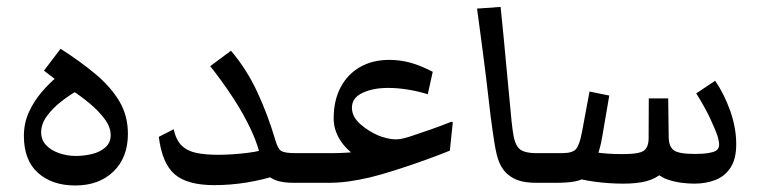

<svg xmlns="http://www.w3.org/2000/svg" viewBox="-20 -538 2229 565"><path d="M201.2 7.8Q133.3 7.8 91.8 -29.3Q50.3 -66.4 50.3 -138.2Q50.3 -175.8 65.2 -208.3Q80.1 -240.7 102.3 -266.6Q124.5 -292.5 145.5 -310.1L206.5 -270.5Q183.6 -257.8 159.2 -238.5Q134.8 -219.2 117.9 -196.3Q101.1 -173.3 101.1 -148.4Q101.1 -126.5 115.5 -111.1Q129.9 -95.7 153.6 -87.4Q177.2 -79.1 203.6 -79.1Q228 -79.1 251.5 -85Q274.9 -90.8 290.3 -104.5Q305.7 -118.2 305.7 -140.6Q305.7 -164.1 287.8 -188Q270 -211.9 244.1 -233.4Q218.3 -254.9 193.4 -271L147 -301.3L109.4 -330.1L158.2 -394.5Q216.3 -357.4 260.7 -320.3Q305.2 -283.2 330.8 -240.7Q356.4 -198.2 356.4 -144Q356.4 -74.7 314 -33.4Q271.5 7.8 201.2 7.8Z M877 -87.4V0H845.7Q817.9 0 799.1 -5.1Q780.3 -10.3 765.1 -23.4L803.7 -24.9Q756.3 -9.3 707.5 -1.2Q658.7 6.8 610.4 6.8Q531.2 6.8 494.1 -25.1Q457 -57.1 447.3 -135.3L491.2 -157.7Q498 -125.5 514.9 -109.4Q531.7 -93.3 558.3 -87.9Q585 -82.5 621.6 -82.5Q661.6 -82.5 706.3 -87.9Q751 -93.3 783.2 -105.5L750 -60.1Q742.2 -105.5 719.5 -154.3Q696.8 -203.1 665 -251.5Q633.3 -299.8 598.6 -343.3L659.7 -388.7Q706.5 -333.5 737.5 -266.4Q768.6 -199.2 790 -126.5Q797.4 -100.1 807.6 -93.8Q817.9 -87.4 848.6 -87.4ZM877 0V-87.4Q892.6 -87.4 897.9 -77.4Q903.3 -67.4 903.3 -43.5Q903.3 -21.5 897.5 -10.7Q891.6 0 877 0Z M877 0V-87.4H962.4Q981 -87.4 1003.7 -88.9Q1026.4 -90.3 1061.5 -99.6L1033.2 -75.2Q999 -96.7 980.5 -126.5Q961.9 -156.2 961.9 -189.5Q961.9 -242.2 982.2 -280.8Q1002.4 -319.3 1039.3 -340.6Q1076.2 -361.8 1125.5 -361.8Q1157.7 -361.8 1188.5 -353.3Q1219.2 -344.7 1253.4 -326.7L1238.8 -260.7Q1210.4 -269.5 1180.2 -274.4Q1149.9 -279.3 1121.6 -279.3Q1077.6 -279.3 1046.6 -264.6Q1015.6 -250 1015.6 -221.2Q1015.6 -194.3 1040.5 -172.6Q1065.4 -150.9 1094.7 -138.7Q1106 -134.3 1119.4 -131.1Q1132.8 -127.9 1144 -127.9Q1155.3 -127.9 1166.5 -130.6Q1177.7 -133.3 1192.4 -138.2Q1223.1 -148.4 1251.5 -158.4Q1279.8 -168.5 1308.1 -179.7L1312.5 -178.2L1303.7 -94.7Q1271.5 -81.5 1228 -65.9Q1184.6 -50.3 1142.1 -36.9Q1099.6 -23.4 1069.3 -16.1Q1038.6 -8.8 1008.1 -4.4Q977.5 0 945.3 0ZM877 0Q862.3 0 856.4 -10.7Q850.6 -21.5 850.6 -43.5Q850.6 -67.4 856 -77.4Q861.3 -87.4 877 -87.4Z M1558.6 0Q1523.9 0 1502.2 -8.3Q1480.5 -16.6 1465.8 -33.2Q1455.1 -45.4 1448.2 -62.7Q1441.4 -80.1 1436 -111.3Q1430.7 -142.6 1423.8 -195.8Q1416.5 -261.2 1410.2 -311.5Q1403.8 -361.8 1397.7 -409.2Q1391.6 -456.5 1383.8 -512.7L1453.1 -517.6Q1457.5 -478 1461.9 -430.2Q1466.3 -382.3 1471.7 -325.7Q1477.1 -269 1483.4 -202.1Q1487.8 -152.8 1492.7 -131.6Q1497.6 -110.4 1507.8 -100.6Q1521.5 -87.4 1558.6 -87.4ZM1558.6 0V-87.4Q1574.2 -87.4 1579.8 -77.4Q1585.4 -67.4 1585.4 -43.5Q1585.4 -21.5 1579.3 -10.7Q1573.2 0 1558.6 0Z M1815.4 2.4Q1772.5 2.4 1730.7 -3.2Q1689 -8.8 1650.9 -21L1712.4 -22.9Q1695.8 -8.8 1673.3 -4.4Q1650.9 0 1613.8 0H1558.6V-87.4H1634.8Q1665.5 -87.4 1675.5 -99.9Q1685.5 -112.3 1692.4 -148.4L1714.8 -268.6L1772.9 -256.8L1752 -134.8Q1749 -116.7 1745.1 -102.5Q1741.2 -88.4 1736.8 -76.7L1730.5 -90.3Q1746.6 -87.4 1768.3 -85.9Q1790 -84.5 1812.5 -84.5Q1861.8 -84.5 1875.2 -95Q1888.7 -105.5 1888.7 -131.3L1889.2 -248.5H1946.3L1947.8 -133.8Q1948.2 -107.4 1962.2 -96.2Q1976.1 -85 2024.9 -85Q2048.8 -85 2063.5 -87.4Q2078.1 -89.8 2085.9 -93.8Q2096.2 -99.6 2096.2 -112.3Q2096.2 -121.1 2091.8 -136.7Q2084.5 -158.2 2069.1 -190.9Q2053.7 -223.6 2028.8 -263.2L2084.5 -300.3Q2111.8 -260.3 2129.2 -210.7Q2146.5 -161.1 2146.5 -113.8Q2146.5 -70.3 2129.9 -44.9Q2113.3 -19.5 2085.4 -8.5Q2057.6 2.4 2022.9 2.4Q2005.9 2.4 1985.1 -0.2Q1964.4 -2.9 1945.1 -9.5Q1925.8 -16.1 1912.6 -28.3L1930.7 -30.3Q1909.2 -11.7 1881.3 -4.6Q1853.5 2.4 1815.4 2.4ZM1558.6 0Q1543.9 0 1538.1 -10.7Q1532.2 -21.5 1532.2 -43.5Q1532.2 -67.4 1537.6 -77.4Q1543 -87.4 1558.6 -87.4Z"/></svg>

Font: Markazi Text Medium
Style: Regular
Weight: 500
Designer: Borna Izadpanah (Arabic designer), Fiona Ross (Arabic design director) and Florian Runge (Latin designer)
Foundry: Borna Izadpanah and Florian Runge
Version: Version 1.001